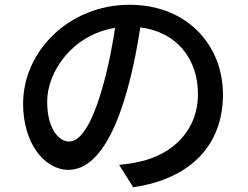

<svg xmlns="http://www.w3.org/2000/svg" viewBox="-20 -748 1040 806"><path d="M916 -351C916 -560 764 -728 524 -728C273 -728 77 -536 77 -312C77 -145 168 -35 267 -35C466 -35 544 -472 569 -633C723 -614 811 -499 811 -354C811 -193 697 -99 569 -70C544 -64 514 -59 480 -56L539 38C782 3 916 -141 916 -351ZM178 -322C178 -446 283 -602 463 -631C450 -536 381 -154 270 -154C227 -154 178 -207 178 -322Z"/></svg>

Font: DAIFUKU Sans JP Medium
Style: Regular
Weight: 500
Designer: Original font ‘Source Han Sans JP’ : Ryoko NISHIZUKA  (kana, bopomofo & ideographs); Paul D. Hunt (Latin, Greek & Cyrill
Foundry: Daifuku
Version: Version 1.000